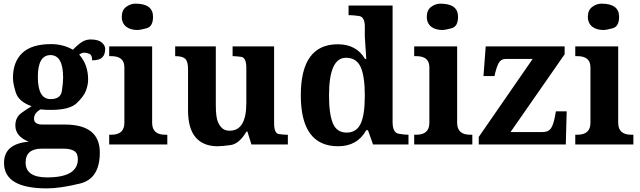

<svg xmlns="http://www.w3.org/2000/svg" viewBox="-20 -790 3501 1050"><path d="M325.2 -365.2Q325.2 -488.8 255.9 -488.8Q186.5 -488.3 187 -368.2Q187 -248 256.8 -248Q312 -248 318.6 -293.2Q325.2 -338.4 325.2 -365.2ZM209 22.9Q120.1 22.9 120.1 99.1Q120.1 180.2 237.8 180.2Q405.8 180.2 405.8 80.1Q405.8 48.3 385.7 35.6Q365.7 22.9 325.2 22.9ZM413.1 -491.2Q461.9 -437.5 461.9 -354.5Q461.9 -326.2 450 -294.2Q438 -262.2 399.2 -225.6Q360.4 -189 259.8 -189Q254.4 -189 246.1 -189.2Q237.8 -189.5 227.3 -189.7Q216.8 -189.9 202.1 -191.9Q166 -172.4 166 -140.6Q166 -108.9 212.9 -108.9H334Q525.9 -108.9 525.9 43.9Q525.9 187 418 213.6Q310.1 240.2 235.8 240.2Q2 240.2 2 101.1Q2 -3.9 137.2 -15.1Q64 -43.9 64 -104Q64 -148.9 98.6 -173.3Q133.3 -197.8 152.8 -209Q82 -234.4 66.4 -283.9Q50.8 -333.5 50.8 -363.8Q50.8 -451.7 101.8 -500.2Q152.8 -548.8 259.8 -548.8Q324.7 -548.8 378.9 -518.1Q404.3 -544.9 426.8 -559.6Q449.2 -574.2 475.1 -574.2Q517.1 -574.2 536.1 -557.9Q555.2 -541.5 555.2 -523.4Q555.2 -491.2 538.8 -475.6Q522.5 -460 483.9 -460Q483.9 -489.7 468.5 -495.8Q453.1 -502 440.4 -502Q427.7 -502 413.1 -491.2Z M812 -118.2Q812 -53.2 883.3 -53.2H895V0H577.1V-53.2H588.9Q660.2 -53.2 660.2 -118.2V-421.9Q660.2 -482.9 588.9 -482.9H577.1V-536.1H812ZM720.7 -770Q816.9 -770 816.9 -698.2Q816.9 -645.5 782.5 -635.7Q748 -626 730.5 -626Q712.9 -626 697.5 -630.4Q682.1 -634.8 670.7 -643.6Q659.2 -652.3 652.6 -666Q646 -679.7 646 -698.2Q646 -734.4 669.7 -752.2Q693.4 -770 720.7 -770Z M1236.3 -75.2Q1327.1 -75.2 1327.1 -227.1V-418.9Q1327.1 -475.6 1298.3 -479.2Q1269.5 -482.9 1254.9 -482.9H1252V-536.1H1479V-116.2Q1479 -60.5 1505.1 -56.9Q1531.2 -53.2 1545.9 -53.2H1554.2V0H1355L1333 -70.8H1328.1Q1288.1 -2.9 1240.7 3.4Q1193.4 9.8 1169.9 9.8Q1091.8 9.8 1050 -38.6Q1008.3 -86.9 1008.3 -188V-412.1Q1008.3 -454.1 992.9 -468.5Q977.5 -482.9 939.9 -482.9H938V-536.1H1160.2V-215.8Q1160.2 -147 1172.6 -121.1Q1185.1 -95.2 1199.7 -85.2Q1214.4 -75.2 1236.3 -75.2Z M1779.3 -268.1Q1779.3 -166 1800.5 -115.5Q1821.8 -64.9 1875.5 -64.9Q1929.2 -64.9 1952.1 -113Q1975.1 -161.1 1975.1 -267.6Q1975.1 -373.5 1952.1 -423.8Q1929.2 -474.1 1872.1 -474.1Q1779.3 -474.1 1779.3 -268.1ZM1975.1 -589.8V-645Q1975.1 -698.2 1942.9 -702.6Q1910.6 -707 1894 -707H1886.2V-759.8H2127V-123Q2127 -64 2160.2 -58.6Q2193.4 -53.2 2210 -53.2H2213.9V0H2020L1992.2 -78.1H1982.9Q1934.6 9.8 1829.1 9.8Q1625 9.8 1625 -269Q1625 -547.9 1827.1 -547.9Q1929.2 -547.9 1976.1 -467.8H1982.9Q1975.1 -579.1 1975.1 -589.8Z M2480 -118.2Q2480 -53.2 2551.3 -53.2H2563V0H2245.1V-53.2H2256.8Q2328.1 -53.2 2328.1 -118.2V-421.9Q2328.1 -482.9 2256.8 -482.9H2245.1V-536.1H2480ZM2388.7 -770Q2484.9 -770 2484.9 -698.2Q2484.9 -645.5 2450.4 -635.7Q2416 -626 2398.4 -626Q2380.9 -626 2365.5 -630.4Q2350.1 -634.8 2338.6 -643.6Q2327.1 -652.3 2320.6 -666Q2314 -679.7 2314 -698.2Q2314 -734.4 2337.6 -752.2Q2361.3 -770 2388.7 -770Z M2948.2 -67.9Q2977.5 -67.9 2991.2 -85.7Q3004.9 -103.5 3014.2 -148.9L3020 -181.2H3079.1L3074.2 0H2598.1V-41L2893.1 -467.8H2747.1Q2724.6 -467.8 2712.6 -453.1Q2700.7 -438.5 2689.9 -397.9L2684.1 -374H2624L2636.2 -536.1H3067.9V-493.2L2772 -67.9Z M3360.8 -118.2Q3360.8 -53.2 3432.1 -53.2H3443.8V0H3126V-53.2H3137.7Q3209 -53.2 3209 -118.2V-421.9Q3209 -482.9 3137.7 -482.9H3126V-536.1H3360.8ZM3269.5 -770Q3365.7 -770 3365.7 -698.2Q3365.7 -645.5 3331.3 -635.7Q3296.9 -626 3279.3 -626Q3261.7 -626 3246.3 -630.4Q3231 -634.8 3219.5 -643.6Q3208 -652.3 3201.4 -666Q3194.8 -679.7 3194.8 -698.2Q3194.8 -734.4 3218.5 -752.2Q3242.2 -770 3269.5 -770Z"/></svg>

Font: DroidSerif-Bold
Style: Bold
Weight: 700
Foundry: Ascender Corporation
Version: Version 1.00 build 112